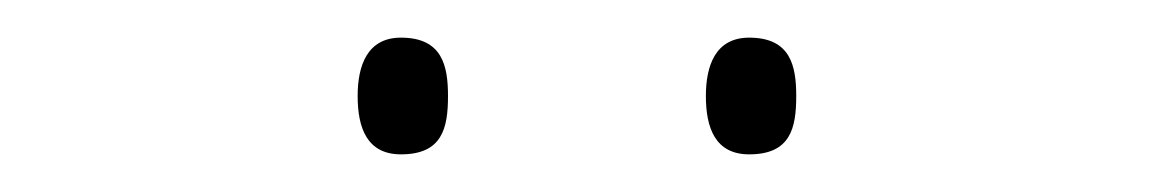

<svg xmlns="http://www.w3.org/2000/svg" viewBox="-20 -729 615 102"><path d="M170 -678C170 -661 175 -647 193 -647C215 -647 218 -661 218 -678C218 -694 215 -709 193 -709C175 -709 170 -694 170 -678ZM355 -678C355 -661 360 -647 378 -647C400 -647 403 -661 403 -678C403 -694 400 -709 378 -709C360 -709 355 -694 355 -678Z"/></svg>

Font: Noto Sans Gurmukhi Thin
Style: Regular
Weight: 100
Designer: Jelle Bosma - Monotype Design Team
Foundry: Monotype Imaging Inc.
Version: Version 2.004